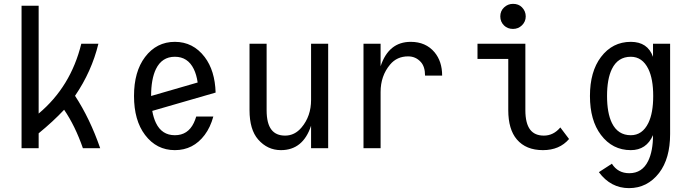

<svg xmlns="http://www.w3.org/2000/svg" viewBox="-20 -762 3556 987"><path d="M90.8 0V-732.4H178.7V-178.2Q343.8 -316.4 397.9 -537.1H485.8Q451.2 -394.5 365.7 -269.5Q442.4 -152.3 495.1 0H406.2Q366.2 -115.2 309.6 -197.8Q253.4 -137.7 178.7 -76.7V0Z M1076.7 -163.1Q1061.5 -107.4 1032.2 -68.4Q973.6 9.8 878.9 9.8Q784.7 9.8 725.6 -68.4Q668.9 -143.1 668.9 -268.6Q668.9 -394 725.6 -468.8Q784.7 -546.9 878.9 -546.9Q972.7 -546.9 1032.2 -468.8Q1085 -399.4 1088.4 -286.1L762.7 -191.9Q769 -156.2 781.7 -129.9Q812 -66.9 878.9 -66.9Q945.8 -66.9 976.1 -129.9Q983.4 -145 988.8 -163.1ZM756.8 -268.6 996.1 -337.9Q990.2 -378.4 976.1 -407.2Q945.3 -470.2 878.9 -470.2Q812.5 -470.2 781.7 -407.2Q756.8 -356 756.8 -268.6Z M1667 0H1579.1V-115.7Q1537.6 9.8 1424.3 9.8Q1355 9.8 1307.1 -44.9Q1262.7 -95.7 1262.7 -195.8V-537.1H1350.6V-195.8Q1350.6 -127 1375.5 -95.2Q1398.9 -64.9 1445.8 -64.9Q1495.1 -64.9 1530.3 -106.9Q1579.1 -165 1579.1 -248V-537.1H1667Z M1848.6 0V-537.1H1936.5V-421.4Q1978 -546.9 2091.3 -546.9Q2168.9 -546.9 2213.9 -493.2Q2252.9 -446.3 2252.9 -373.5H2165Q2165 -418.9 2143.6 -442.9Q2117.2 -472.2 2078.1 -472.2Q2020.5 -472.2 1985.4 -430.2Q1936.5 -372.1 1936.5 -289.1V0Z M2617.2 -742.2Q2646 -742.2 2663.1 -724.6Q2682.6 -704.6 2682.6 -677.7Q2682.6 -650.9 2663.1 -631.8Q2644 -613.3 2617.2 -613.3Q2589.4 -613.3 2571.3 -630.9Q2551.8 -649.9 2551.8 -677.7Q2551.8 -705.6 2571.3 -723.9Q2590.8 -742.2 2617.2 -742.2ZM2905.3 -47.4Q2856.4 9.8 2771 9.8Q2684.1 9.8 2637.2 -44.9Q2592.8 -96.7 2592.8 -195.8V-459H2434.6V-537.1H2680.7V-195.8Q2680.7 -127.4 2705.6 -95.2Q2729 -64.9 2775.9 -64.9Q2825.2 -64.9 2860.4 -106.9Z M3222.7 -470.2Q3156.2 -470.2 3125.5 -407.2Q3100.6 -356 3100.6 -268.6Q3100.6 -181.2 3125.5 -129.9Q3156.2 -66.9 3222.7 -66.9Q3282.2 -66.9 3313 -129.9Q3337.9 -181.2 3337.9 -268.6Q3337.9 -356 3313 -407.2Q3282.2 -470.2 3222.7 -470.2ZM3058.6 123 3125.5 79.6Q3156.2 128.4 3214.8 128.4Q3281.2 128.4 3312 65.4Q3336.9 14.2 3336.9 -67.4Q3303.2 9.8 3222.7 9.8Q3128.4 9.8 3069.3 -68.4Q3012.7 -143.1 3012.7 -268.6Q3012.7 -394 3069.3 -468.8Q3128.4 -546.9 3222.7 -546.9Q3309.6 -546.9 3336.9 -469.7V-537.1H3424.8V-73.2Q3424.8 53.2 3368.2 127Q3307.6 205.1 3213.4 205.1Q3119.6 205.1 3058.6 123Z"/></svg>

Font: Consola Mono
Style: Book
Weight: 400
Monospace: yes
Designer: Wojciech Kalinowski "wmk69" (wmk69@o2.pl)
Foundry: Wojciech Kalinowski "wmk69" (wmk69@o2.pl)
Version: Version 2.1.0